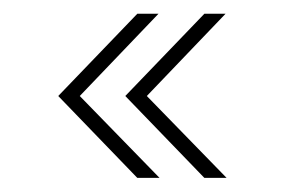

<svg xmlns="http://www.w3.org/2000/svg" viewBox="-20 -404 404 272"><path d="M269.5 -152 157.5 -268 269.5 -384.5H299.5L188 -268L301 -152ZM174.5 -152 62.5 -268 174.5 -384.5H204.5L93 -268L206 -152Z"/></svg>

Font: Imbue 50pt Black
Style: Regular
Weight: 900
Designer: Tyler Finck
Foundry: Etcetera Type Company
Version: Version 1.102; ttfautohint (v1.8.3)